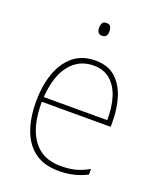

<svg xmlns="http://www.w3.org/2000/svg" viewBox="-136 -808 754 904"><g transform="rotate(20 240.5 -356.0)"><path d="M253 -538Q316 -538 353.5 -504.5Q391 -471 408.5 -416Q426 -361 426 -295V-269H81Q80 -146 127.5 -80.5Q175 -15 266 -15Q306 -15 337.5 -22.5Q369 -30 407 -51V-23Q376 -7 342 1.5Q308 10 266 10Q192 10 145.5 -24.5Q99 -59 77 -120Q55 -181 55 -261Q55 -339 76.5 -401.5Q98 -464 142 -501Q186 -538 253 -538ZM253 -513Q181 -513 135.5 -457.5Q90 -402 82 -293H400Q401 -357 385.5 -406.5Q370 -456 337 -484.5Q304 -513 253 -513ZM240 -722Q257 -722 262 -712Q267 -702 267 -690Q267 -676 261.5 -667Q256 -658 240 -658Q226 -658 220.5 -667.5Q215 -677 215 -690Q215 -702 220 -712Q225 -722 240 -722Z"/></g></svg>

Font: Noto Sans Khmer SemiCondensed Thin
Style: Regular
Weight: 250
Width: 4
Designer: Danh Hong and the Monotype Design Team
Foundry: Monotype Imaging Inc.
Version: Version 2.004